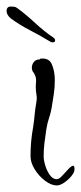

<svg xmlns="http://www.w3.org/2000/svg" viewBox="-46 -498 247 585"><path d="M127 67Q110 67 91 52.5Q72 38 59.5 17.5Q47 -3 47 -22Q47 -46 49 -67.5Q51 -89 55 -111Q58 -130 59.5 -148Q61 -166 65 -188Q67 -199 65 -210Q63 -221 63 -234Q63 -240 63.5 -244Q64 -248 64 -252Q64 -257 63 -262Q62 -267 57 -276Q51 -282 51 -292Q51 -301 57 -309Q63 -317 75 -317Q76 -317 75.5 -318Q75 -319 76 -319Q103 -323 112 -302Q121 -281 121 -254Q121 -232 118 -211.5Q115 -191 113 -180Q110 -158 104 -140.5Q98 -123 95 -103Q92 -83 89.5 -63Q87 -43 87 -22Q87 -10 92 6.5Q97 23 106 35.5Q115 48 127 48Q134 48 143.5 37.5Q153 27 162.5 17Q172 7 177 7Q181 7 181 17V18Q181 27 171.5 38.5Q162 50 149.5 58.5Q137 67 127 67ZM114 -369Q109 -369 104 -373Q76 -390 45 -406Q14 -422 -12 -441Q-26 -452 -26 -465Q-26 -476 -16 -478H-12Q-8 -478 -3 -477.5Q2 -477 7 -473Q33 -454 61 -428Q89 -402 116 -384Q122 -380 122 -375Q122 -369 114 -369Z"/></svg>

Font: Ruge Boogie
Style: Regular
Weight: 400
Designer: Robert E. Leuschke
Foundry: Robert E. Leuschke
Version: Version 1.010; ttfautohint (v1.8.3)